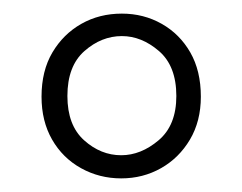

<svg xmlns="http://www.w3.org/2000/svg" viewBox="-20 -732 356 282"><path d="M158 -470Q126 -470 99 -485Q72 -500 56.5 -527Q41 -554 41 -590Q41 -628 57 -655Q73 -682 99.5 -697Q126 -712 159 -712Q191 -712 217.5 -697Q244 -682 259.5 -655Q275 -628 275 -590Q275 -554 259 -527Q243 -500 216.5 -485Q190 -470 158 -470ZM158 -504Q187 -504 213 -526Q239 -548 239 -591Q239 -635 213.5 -657Q188 -679 159 -679Q129 -679 104 -657Q79 -635 79 -591Q79 -548 103.5 -526Q128 -504 158 -504Z"/></svg>

Font: DM Sans 36pt Thin
Style: Regular
Weight: 250
Designer: Colophon Foundry, Jonny Pinhorn
Foundry: Colophon Foundry
Version: Version 4.004;gftools[0.9.30]